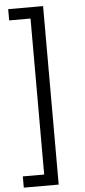

<svg xmlns="http://www.w3.org/2000/svg" viewBox="-62 -776 442 1003"><g transform="rotate(-5 159.0 -274.0)"><path d="M21 194V135H133V-683H21V-742H204V194Z"/></g></svg>

Font: CMG Sans
Style: Regular
Weight: 400
Designer: Julieta Ulanovsky
Foundry: Julieta Ulanovsky
Version: Version 7.200